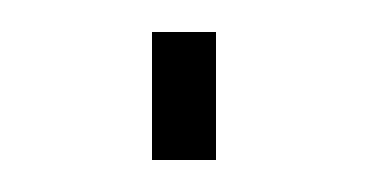

<svg xmlns="http://www.w3.org/2000/svg" viewBox="-20 -100 230 120"><path d="M75 0V-80H115V0Z"/></svg>

Font: Titillium Web ExtraLight
Style: Regular
Weight: 275
Version: Version 1.002;PS 57.000;hotconv 1.0.70;makeotf.lib2.5.55311